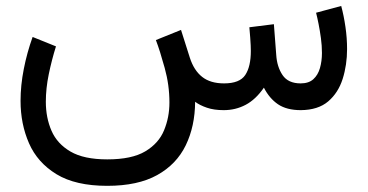

<svg xmlns="http://www.w3.org/2000/svg" viewBox="-20 -366 1222 638"><path d="M723.6 0Q762.7 0 796.1 -17.6Q829.6 -35.2 856.9 -74.7Q875 -39.1 903.8 -19.5Q932.6 0 979.5 0Q1037.1 -0.5 1070.6 -29.1Q1104 -57.6 1118.7 -104Q1133.3 -150.4 1133.3 -203.1Q1133.3 -239.7 1127.9 -276.6Q1122.6 -313.5 1113.8 -346.2L1030.3 -323.7Q1034.2 -308.6 1038.6 -286.4Q1043 -264.2 1046.4 -239.3Q1049.8 -214.4 1049.8 -189.9Q1049.8 -163.1 1043.2 -139.9Q1036.6 -116.7 1021.2 -102.8Q1005.9 -88.9 979 -88.9Q937.5 -88.9 918.9 -116.5Q900.4 -144 897.9 -183.6L890.1 -285.6L808.6 -275.4Q810.5 -254.9 811.5 -240.5Q812.5 -226.1 813 -215.8Q813.5 -205.6 813.5 -196.8Q813.5 -144.5 794.9 -116.7Q776.4 -88.9 724.6 -88.9Q679.2 -88.9 651.9 -110.4Q624.5 -131.8 610.8 -174.3L581.5 -266.6L498 -232.9Q511.7 -196.8 527.3 -140.1Q543 -83.5 543 -25.4Q543 23.9 525.1 67.1Q507.3 110.4 462.6 137Q418 163.6 336.4 163.6Q258.8 163.6 214.4 137.7Q169.9 111.8 151.1 68.4Q132.3 24.9 132.3 -27.8Q132.3 -72.3 142.1 -119.6Q151.9 -167 166 -211.9L88.4 -243.2Q69.8 -191.4 59.1 -137Q48.3 -82.5 48.3 -30.8Q48.3 45.9 76.4 110.1Q104.5 174.3 167.7 212.9Q231 251.5 336.4 251.5Q438 251.5 502.2 215.8Q566.4 180.2 597.2 116.9Q627.9 53.7 628.4 -27.8Q644 -16.1 667.5 -8.1Q690.9 0 723.6 0Z"/></svg>

Font: Vazirmatn NL
Style: Regular
Weight: 400
Designer: Saber Rastikerdar
Foundry: Saber Rastikerdar
Version: Version 33.003